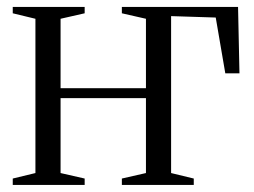

<svg xmlns="http://www.w3.org/2000/svg" viewBox="-20 -522 716 542"><path d="M16 0V-18L80 -33.5V-469L16 -484.5V-502.5H219V-484.5L151 -469V-273H392V-469L324 -484.5V-502.5H652L656 -315H616L589 -472.5L463 -476.5V-33.5L527 -18V0H324V-18L392 -33.5V-245H151V-33.5L219 -18V0Z"/></svg>

Font: Merriweather 144pt Light
Style: Regular
Weight: 300
Version: Version 2.100